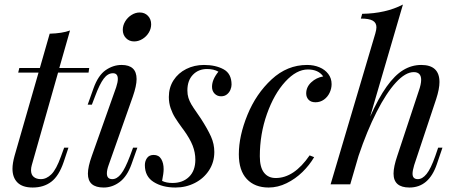

<svg xmlns="http://www.w3.org/2000/svg" viewBox="-20 -815 2027 849"><path d="M117.2 -62.5Q117.2 -42.5 129.2 -32.7Q141.1 -22.9 160.6 -22.9Q185.5 -22.9 207.3 -44.4Q229 -65.9 249.5 -123L263.7 -162.1H282.7L261.7 -99.1Q240.7 -37.1 207 -11.5Q173.3 14.2 124.5 14.2Q79.6 14.2 57.4 -7.8Q35.2 -29.8 35.2 -68.8Q35.2 -92.8 44.4 -126L150.4 -494.1H60.5L65.4 -514.2H156.2L199.7 -666Q254.9 -667.5 289.6 -680.2L242.2 -514.2H374.5L371.6 -494.1H236.8L120.6 -85Q117.2 -73.2 117.2 -62.5Z M597.7 -759.8Q620.1 -759.8 634.3 -744.9Q648.4 -730 648.4 -707.5Q648.4 -688 637.9 -670.7Q627.4 -653.3 609.9 -642.6Q592.3 -631.8 573.2 -631.8Q551.3 -631.8 537.1 -646.5Q522.9 -661.1 522.9 -683.1Q522.9 -702.6 533.7 -720.5Q544.4 -738.3 561.8 -749Q579.1 -759.8 597.7 -759.8ZM501 -465.8Q501 -491.2 479.5 -491.2Q456.5 -491.2 438.5 -467Q420.4 -442.9 400.4 -389.2L386.2 -352.1H367.7L393.6 -424.8Q414.1 -481.9 447.3 -504.9Q480.5 -527.8 517.6 -527.8Q584 -527.8 584 -465.3Q584 -436 567.4 -388.2L460.4 -85Q452.6 -63.5 452.6 -48.3Q452.6 -22.9 476.6 -22.9Q497.1 -22.9 515.1 -45.7Q533.2 -68.4 554.7 -125L568.4 -162.1H587.4L561.5 -88.9Q542 -34.7 509.3 -10.3Q476.6 14.2 438.5 14.2Q368.7 14.2 368.7 -46.9Q368.7 -77.6 386.2 -126L493.7 -429.2Q501 -451.2 501 -465.8Z M742.7 -5.9Q788.1 -5.9 815.9 -33Q843.8 -60.1 843.8 -108.9Q843.8 -140.6 831.8 -171.4Q819.8 -202.1 791.5 -241.2L785.2 -249.5Q765.6 -276.4 754.2 -294.7Q742.7 -313 734.6 -336.4Q726.6 -359.9 726.6 -386.2Q726.6 -427.7 747.3 -460Q768.1 -492.2 803.7 -510Q839.4 -527.8 881.8 -527.8Q933.6 -527.8 968.8 -508.5Q1003.9 -489.3 1003.9 -440.9Q1003.9 -430.2 999 -418.2Q994.1 -406.2 983.6 -397.7Q973.1 -389.2 957.5 -389.2Q940.4 -389.2 929 -400.9Q917.5 -412.6 917.5 -431.2Q917.5 -463.4 945.8 -498Q925.8 -509.8 895.5 -509.8Q857.4 -509.8 833 -484.4Q808.6 -459 808.6 -415Q808.6 -397 813.2 -382.3Q817.9 -367.7 825.7 -354.2Q833.5 -340.8 850.6 -316.4Q867.7 -291.5 868.7 -290Q898.4 -243.7 913.1 -210.9Q927.7 -178.2 927.7 -143.1Q927.7 -97.7 904.3 -61.8Q880.9 -25.9 841.6 -5.9Q802.2 14.2 755.9 14.2Q698.2 14.2 659.4 -10.3Q620.6 -34.7 620.6 -85Q620.6 -102.5 630.1 -116.2Q639.6 -129.9 659.7 -129.9Q682.1 -129.9 692.9 -111.8Q703.6 -93.8 703.6 -66.9Q703.6 -49.3 696.8 -15.1Q715.3 -5.9 742.7 -5.9Z M1128.9 -124Q1128.9 -75.2 1147.5 -51.5Q1166 -27.8 1199.2 -27.8Q1280.3 -27.8 1349.1 -127.9L1369.1 -120.1Q1348.6 -85 1317.4 -54.4Q1286.1 -23.9 1247.3 -4.9Q1208.5 14.2 1168 14.2Q1106.4 14.2 1071.3 -23.4Q1036.1 -61 1036.1 -132.8Q1036.1 -213.9 1074.2 -307.1Q1112.3 -400.4 1181.2 -464.1Q1250 -527.8 1337.9 -527.8Q1367.7 -527.8 1392.3 -517.6Q1417 -507.3 1431.6 -488Q1446.3 -468.8 1446.3 -442.9Q1446.3 -423.3 1437.5 -404.8Q1428.7 -386.2 1412.4 -374.5Q1396 -362.8 1375 -362.8Q1355 -362.8 1344.5 -374Q1334 -385.3 1334 -401.9Q1334 -430.2 1356.2 -450.9Q1378.4 -471.7 1409.2 -477.1Q1387.7 -507.8 1341.3 -507.8Q1291 -507.8 1241.5 -453.9Q1191.9 -399.9 1160.4 -311Q1128.9 -222.2 1128.9 -124Z M1911.6 -88.9Q1876.5 14.2 1790.5 14.2Q1720.2 14.2 1720.2 -47.4Q1720.2 -77.6 1736.8 -126L1831.5 -412.1Q1842.3 -442.4 1842.3 -461.9Q1842.3 -496.1 1809.6 -496.1Q1772.9 -496.1 1730.5 -450Q1688 -403.8 1645.3 -319.8Q1602.5 -235.8 1565.4 -125.5L1528.8 0H1441.9L1639.6 -667Q1644.5 -684.1 1644.5 -694.3Q1644.5 -714.4 1628.4 -723.6Q1612.3 -732.9 1575.7 -732.9L1581.5 -753.9Q1685.5 -755.4 1761.7 -794.9L1616.7 -299.3Q1653.8 -381.8 1689.7 -432.1Q1725.6 -482.4 1762.9 -505.1Q1800.3 -527.8 1842.8 -527.8Q1923.3 -527.8 1923.3 -452.1Q1923.3 -421.9 1908.7 -377L1811.5 -85Q1804.2 -60.5 1804.2 -46.9Q1804.2 -22.9 1827.6 -22.9Q1847.7 -22.9 1866.2 -45.7Q1884.8 -68.4 1904.8 -125L1917.5 -162.1H1936.5Z"/></svg>

Font: TypoPRO Playfair Display
Style: Italic
Weight: 400
Italic angle: -14°
Designer: Claus Eggers Sørensen
Foundry: Claus Eggers Sørensen
Version: Version 1.004;PS 001.004;hotconv 1.0.70;makeotf.lib2.5.58329